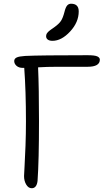

<svg xmlns="http://www.w3.org/2000/svg" viewBox="-20 -1001 556 1029"><path d="M261.2 -782.2Q245.1 -782.2 236.1 -788.8Q227.1 -795.4 227.1 -807.1Q227.1 -810.5 228 -814Q229 -817.4 230 -819.8Q231 -822.3 233.9 -825.4Q236.8 -828.6 238.5 -830.6Q240.2 -832.5 244.9 -836.2Q249.5 -839.8 252.2 -841.8Q254.9 -843.8 261.2 -848.1Q267.6 -852.5 271 -855Q296.9 -873.5 307.1 -889.6Q317.4 -905.8 325.2 -936Q331.5 -961.9 339.8 -971.4Q348.1 -981 360.8 -981Q401.9 -981 401.9 -939.9Q401.9 -881.8 355.7 -832Q309.6 -782.2 261.2 -782.2ZM149.9 7.8Q132.3 7.8 120.6 -11.7Q108.9 -31.2 108.9 -57.1Q108.9 -65.9 111.6 -109.9Q114.3 -153.8 116.7 -220.2Q119.1 -286.6 119.1 -350.1Q119.1 -512.7 109.9 -637.2H102.1Q81.1 -637.2 68.6 -648.2Q56.2 -659.2 56.2 -673.8Q56.2 -686.5 69.3 -692.9Q82.5 -699.2 115.2 -701.2Q197.3 -705.1 449.2 -705.1Q487.8 -705.1 501.5 -698.7Q515.1 -692.4 515.1 -681.2Q515.1 -643.1 449.2 -643.1H288.1Q230.5 -643.1 184.1 -640.1Q189 -528.8 189 -353Q189 -140.1 181.2 -30.8Q176.3 7.8 149.9 7.8Z"/></svg>

Font: Shantell Sans Normal
Style: Regular
Weight: 300
Designer: Stephen Nixon, Anya Danilova, Shantell Martin
Foundry: Arrow Type
Version: Version 1.006;[559af2be0]